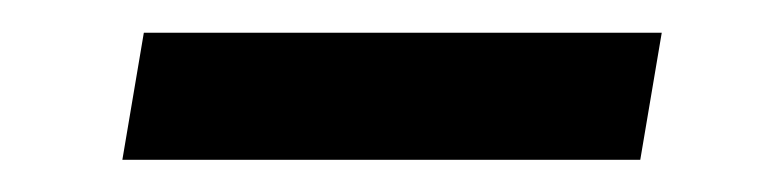

<svg xmlns="http://www.w3.org/2000/svg" viewBox="-20 -356 469 118"><path d="M386.7 -335.9 373.5 -257.8H55.2L68.4 -335.9Z"/></svg>

Font: Inter Display
Style: Italic
Weight: 400
Italic angle: -9.39999°
Designer: Rasmus Andersson
Foundry: rsms
Version: Version 4.000;git-a52131595